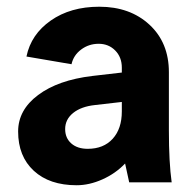

<svg xmlns="http://www.w3.org/2000/svg" viewBox="-20 -545 577 574"><path d="M493.2 0H366.2Q365.7 -2.9 360.1 -28.1Q354.5 -53.2 354 -56.2Q325.7 -26.4 286.4 -8.8Q247.1 8.8 209 8.8Q127.9 8.8 81.1 -34.4Q34.2 -77.6 34.2 -151.9Q34.2 -216.3 94 -261Q153.8 -305.7 255.9 -317.9L344.2 -328.1V-342.8Q344.2 -374 324.5 -394Q304.7 -414.1 274.9 -414.1Q245.6 -414.1 222.7 -397Q199.7 -379.9 193.8 -353L59.1 -376Q72.8 -442.4 131.8 -483.6Q190.9 -524.9 276.9 -524.9Q368.7 -524.9 426.8 -471.2Q484.9 -417.5 484.9 -329.1V-154.8Q484.9 -59.6 493.2 0ZM242.2 -100.1Q289.6 -100.1 316.9 -130.1Q344.2 -160.2 344.2 -211.9V-240.2L264.2 -231Q222.7 -226.6 198.7 -207.3Q174.8 -188 174.8 -159.2Q174.8 -132.3 193.1 -116.2Q211.4 -100.1 242.2 -100.1Z"/></svg>

Font: LT Superior
Style: Bold
Weight: 400
Designer: Daniel Lyons
Foundry: LyonsType
Version: Version 1.000